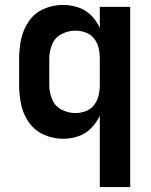

<svg xmlns="http://www.w3.org/2000/svg" viewBox="-20 -558 616 783"><path d="M387 205H511V-530H387V-444Q374 -473 351.5 -495.5Q329 -518 298.5 -528Q268 -538 237 -538Q197 -538 159.5 -522Q122 -506 98.5 -472.5Q75 -439 66.5 -399.5Q58 -360 58 -320V-210Q58 -170 66.5 -130.5Q75 -91 98.5 -58Q122 -25 159.5 -8.5Q197 8 237 8Q268 8 298.5 -2Q329 -12 351.5 -35Q374 -58 387 -86ZM287 -97Q258 -97 231 -111Q204 -125 192.5 -153Q181 -181 181 -210V-320Q181 -349 192.5 -377Q204 -405 231 -419Q258 -433 287 -433Q309 -433 329.5 -425.5Q350 -418 363.5 -401Q377 -384 382 -363Q387 -342 387 -320V-210Q387 -189 382 -168Q377 -147 363.5 -129.5Q350 -112 329.5 -104.5Q309 -97 287 -97Z"/></svg>

Font: Iosevka Sparkle
Style: Bold
Weight: 700
Designer: Belleve Invis
Foundry: Belleve Invis
Version: Version 4.5.0; ttfautohint (v1.8.3)